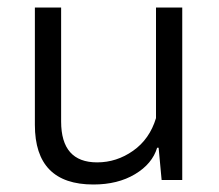

<svg xmlns="http://www.w3.org/2000/svg" viewBox="-20 -480 584 512"><path d="M73 -460H143V-156Q143 -47 239 -47Q291 -47 335 -78Q379 -109 396 -165V-460H466V0H411L403 -86H399Q386 -43 340 -15.5Q294 12 229 12Q73 12 73 -147Z"/></svg>

Font: Quattrocento Sans
Style: Regular
Weight: 400
Designer: Pablo Impallari
Foundry: Pablo Impallari, Igino Marini, Brenda Gallo
Version: Version 2.000